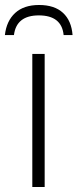

<svg xmlns="http://www.w3.org/2000/svg" viewBox="-41 -746 310 766"><path d="M137.2 0H87.9V-530.8H137.2ZM114.7 -726.1Q176.3 -726.1 210.2 -694.8Q244.1 -663.6 248.5 -606H212.9Q205.1 -684.6 113.8 -684.6Q24.4 -684.6 14.6 -606H-21.5Q-15.1 -662.6 19.5 -694.3Q54.2 -726.1 114.7 -726.1Z"/></svg>

Font: Open Sans Light
Style: Regular
Weight: 300
Designer: Monotype Design Team
Foundry: Monotype Imaging Inc.
Version: Version 3.000; ttfautohint (v1.8.4)